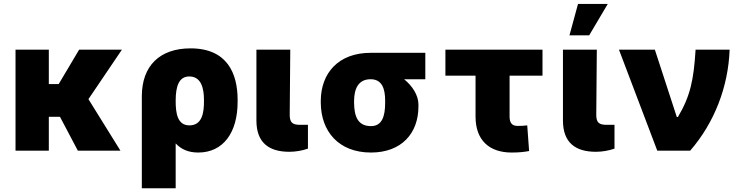

<svg xmlns="http://www.w3.org/2000/svg" viewBox="-20 -791 3898 1008"><path d="M236.3 -530.3H61.5V0H236.3V-177.7H294.9L388.7 0H612.3L444.3 -270.5L620.1 -530.3H395.5L288.1 -349.6H236.3Z M724.6 -285.2V197.3H902.3V-38.1C930.2 -7.8 968.3 9.8 1020.5 9.8C1151.4 9.8 1227.5 -93.8 1227.5 -256.8V-266.6C1227.5 -404.3 1173.8 -537.1 980.5 -537.1C818.4 -537.1 724.6 -445.3 724.6 -285.2ZM902.3 -260.7V-262.7C902.3 -338.9 919.9 -389.6 973.6 -389.6C1035.2 -389.6 1050.8 -330.1 1050.8 -266.6V-256.8C1050.8 -201.2 1042 -132.8 974.6 -132.8C911.1 -132.8 902.3 -197.3 902.3 -260.7Z M1326.2 -530.3V-158.2C1326.2 -43 1390.6 5.9 1499 5.9C1531.2 5.9 1566.4 0 1596.7 -10.7V-135.7H1554.7C1514.6 -135.7 1502 -148.4 1501 -185.5L1503.9 -530.3Z M1664.1 -262.7V-251C1665 -102.5 1756.8 9.8 1927.7 9.8C2086.9 9.8 2176.8 -89.8 2176.8 -232.4V-242.2C2176.8 -292.5 2143.6 -340.8 2101.6 -375H2212.9V-513.7H1925.8C1755.9 -513.7 1665 -406.2 1664.1 -262.7ZM1838.9 -251V-262.7C1839.8 -324.2 1860.4 -375 1925.8 -375C1986.3 -375 2002 -324.2 2002 -262.7V-251C2002 -181.6 1986.3 -128.9 1927.7 -128.9C1857.4 -128.9 1839.8 -181.6 1838.9 -251Z M2828.1 -530.3H2318.4V-393.6H2476.6V-178.7C2476.6 -55.7 2547.9 9.8 2666 9.8C2706.1 9.8 2730.5 6.8 2757.8 2L2748 -132.8C2728.5 -130.9 2721.7 -129.9 2697.3 -129.9C2666 -129.9 2655.3 -148.4 2655.3 -179.7V-393.6H2828.1Z M2935.5 -530.3V-158.2C2935.5 -43 3000 5.9 3108.4 5.9C3140.6 5.9 3175.8 0 3206.1 -10.7V-135.7H3164.1C3124 -135.7 3111.3 -148.4 3110.4 -185.5L3113.3 -530.3ZM2969.7 -605.5H3073.2L3170.9 -770.5H3014.6Z M3430.7 0H3603.5C3731.4 -147.5 3803.7 -336.9 3810.5 -530.3H3631.8C3622.1 -370.1 3603.5 -285.2 3539.1 -176.8H3533.2L3418 -530.3H3229.5Z"/></svg>

Font: Pretendard Black
Style: Regular
Weight: 900
Designer: Base glyphs from Inter by Rasmus Andersson; Hangeul glyphs from Noto Sans CJK(Source Han Sans) by Jang Soo-young and Kan
Foundry: Kil Hyung-jin
Version: Version 1.309;Glyphs 3.2 (3225)